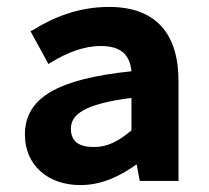

<svg xmlns="http://www.w3.org/2000/svg" viewBox="-20 -523 603 555"><path d="M375 -48 384 0H496V-289C496 -424 432 -503 295 -503C205 -503 131 -471 77 -437L68 -433L120 -338L130 -344C173 -370 221 -390 272 -390C334 -390 356 -360 360 -317C148 -295 52 -241 52 -134C52 -46 118 12 212 12C275 12 327 -14 375 -48ZM360 -146C324 -116 292 -98 252 -98C209 -98 185 -113 185 -151C185 -190 219 -222 360 -240Z"/></svg>

Font: Falling Sky
Style: SeBd
Weight: 600
Designer: Paul D. Hunt
Foundry: Adobe Systems Incorporated
Version: Version 1.02